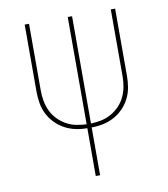

<svg xmlns="http://www.w3.org/2000/svg" viewBox="-82 -805 765 874"><g transform="rotate(-10 300.0 -367.5)"><path d="M290 0V-221Q263 -221 236.5 -226.5Q210 -232 186 -245Q162 -258 143 -277.5Q124 -297 112 -321Q100 -345 95.5 -371.5Q91 -398 91 -425V-735H111V-425Q111 -401 115.5 -377Q120 -353 130.5 -331Q141 -309 158 -291.5Q175 -274 196 -262Q217 -250 241 -245Q265 -240 290 -239V-735H310V-239Q335 -240 359 -245Q383 -250 404 -262Q425 -274 442 -291.5Q459 -309 469.5 -331Q480 -353 484.5 -377Q489 -401 489 -425V-735H509V-425Q509 -398 504.5 -371.5Q500 -345 488 -321Q476 -297 457 -277.5Q438 -258 414 -245Q390 -232 363.5 -226.5Q337 -221 310 -221V0Z"/></g></svg>

Font: Iosevka Thin Extended
Style: Regular
Weight: 100
Width: 7
Monospace: yes
Designer: Belleve Invis
Foundry: Belleve Invis
Version: Version 32.5.0; ttfautohint (v1.8.4)